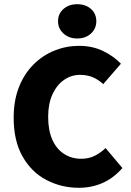

<svg xmlns="http://www.w3.org/2000/svg" viewBox="-20 -881 624 913"><path d="M355 12Q272 12 201 -25Q130 -62 87.5 -136.5Q45 -211 45 -321Q45 -403 70 -466.5Q95 -530 139 -574Q183 -618 239 -640.5Q295 -663 356 -663Q420 -663 471 -638Q522 -613 555 -578L471 -481Q447 -503 420.5 -514Q394 -525 360 -525Q319 -525 284.5 -501Q250 -477 229.5 -432.5Q209 -388 209 -326Q209 -262 228.5 -217.5Q248 -173 284 -149.5Q320 -126 366 -126Q403 -126 432 -141Q461 -156 482 -177L562 -82Q520 -34 468 -11Q416 12 355 12ZM347 -698Q308 -698 282 -721.5Q256 -745 256 -780Q256 -816 282 -838.5Q308 -861 347 -861Q387 -861 412.5 -838.5Q438 -816 438 -780Q438 -745 412.5 -721.5Q387 -698 347 -698Z"/></svg>

Font: Source Sans 3 ExtraBold
Style: Regular
Weight: 800
Designer: Paul D. Hunt
Foundry: Adobe
Version: Version 3.052;hotconv 1.1.0;makeotfexe 2.6.0